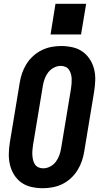

<svg xmlns="http://www.w3.org/2000/svg" viewBox="-20 -986 540 1014"><path d="M207 8Q176 8 146.5 1.5Q117 -5 94 -21Q71 -37 55.5 -61.5Q40 -86 33 -114Q26 -142 26.5 -172.5Q27 -203 32 -234L84 -548Q88 -574 96.5 -599Q105 -624 119.5 -647.5Q134 -671 155 -690Q176 -709 200.5 -721Q225 -733 251 -738Q277 -743 302 -743Q333 -743 362.5 -736.5Q392 -730 415 -714Q438 -698 454 -673.5Q470 -649 477 -621Q484 -593 483 -562.5Q482 -532 477 -501L425 -187Q421 -161 412.5 -136Q404 -111 389.5 -87.5Q375 -64 354.5 -45Q334 -26 309.5 -14Q285 -2 258.5 3Q232 8 207 8ZM208 -97Q227 -97 245 -106.5Q263 -116 275 -132Q287 -148 293.5 -166.5Q300 -185 303 -204L355 -518Q357 -531 358 -544.5Q359 -558 358.5 -570.5Q358 -583 354.5 -595.5Q351 -608 344 -618Q337 -628 325.5 -633Q314 -638 301 -638Q282 -638 264 -628.5Q246 -619 234 -603Q222 -587 215.5 -568.5Q209 -550 206 -531L154 -217Q152 -204 151 -190.5Q150 -177 151 -164.5Q152 -152 155 -139.5Q158 -127 165 -117Q172 -107 183.5 -102Q195 -97 208 -97ZM247 -804 273 -966H435L408 -804Z"/></svg>

Font: Iosevka SS04 Extrabold Oblique
Style: Regular
Weight: 800
Italic angle: -9°
Monospace: yes
Designer: Belleve Invis
Foundry: Belleve Invis
Version: Version 19.0.0; ttfautohint (v1.8.4)